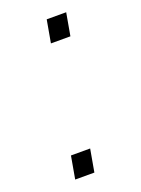

<svg xmlns="http://www.w3.org/2000/svg" viewBox="-108 -578 462 630"><g transform="rotate(-20 123.0 -263.0)"><path d="M122 -447 136 -526H204L190 -447ZM44 0 58 -79H125L111 0Z"/></g></svg>

Font: Archivo SemiExpanded Thin
Style: Italic
Weight: 250
Width: 6
Italic angle: -10°
Designer: Hector Gatti
Foundry: Omnibus-Type
Version: Version 2.001